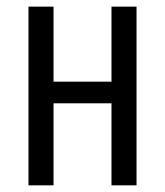

<svg xmlns="http://www.w3.org/2000/svg" viewBox="-20 -556 495 576"><path d="M140.6 -536.1V-311H314.5V-536.1H389.6V0H314.5V-246.1H140.6V0H65.4V-536.1Z"/></svg>

Font: Open Sans Condensed
Style: Regular
Weight: 400
Width: 3
Designer: Monotype Design Team
Foundry: Monotype Imaging Inc.
Version: Version 3.000